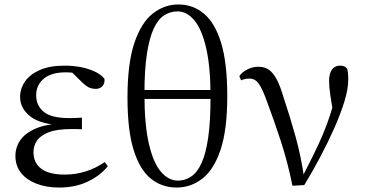

<svg xmlns="http://www.w3.org/2000/svg" viewBox="-20 -825 1633 860"><path d="M245 15Q187 15 142.5 -2.5Q98 -20 73.5 -51.5Q49 -83 49 -127Q49 -165 71 -197Q93 -229 140.5 -249.5Q188 -270 266 -272V-263Q163 -267 116.5 -303Q70 -339 70 -391Q70 -428 92 -460Q114 -492 158.5 -511.5Q203 -531 270 -531Q306 -531 340.5 -524.5Q375 -518 403.5 -505Q432 -492 448 -472Q450 -451 438.5 -439Q427 -427 410 -427Q393 -427 380 -432.5Q367 -438 347 -457L290 -513L346 -511L355 -492Q329 -496 311.5 -498.5Q294 -501 275 -501Q210 -501 176 -472.5Q142 -444 142 -398Q142 -352 176 -324Q210 -296 291 -296Q303 -296 316 -296.5Q329 -297 347 -298V-246Q328 -247 318.5 -247Q309 -247 301 -247Q235 -247 198 -232.5Q161 -218 145.5 -195Q130 -172 130 -143Q130 -96 164.5 -69.5Q199 -43 270 -43Q320 -43 365 -57.5Q410 -72 449 -99L463 -81Q430 -39 374 -12Q318 15 245 15Z M771 15Q705 15 655.5 -25Q606 -65 578.5 -153.5Q551 -242 551 -388Q551 -540 581.5 -631.5Q612 -723 664 -764Q716 -805 779 -805Q845 -805 894.5 -763Q944 -721 971 -631Q998 -541 998 -395Q998 -244 968 -154.5Q938 -65 886.5 -25Q835 15 771 15ZM777 -16Q809 -16 836 -34Q863 -52 882.5 -94Q902 -136 912.5 -208.5Q923 -281 923 -391Q923 -525 903.5 -609.5Q884 -694 850.5 -734Q817 -774 775 -774Q743 -774 715.5 -756.5Q688 -739 668.5 -697Q649 -655 638 -583.5Q627 -512 627 -405Q627 -266 647 -180.5Q667 -95 701 -55.5Q735 -16 777 -16ZM578 -382V-422H974V-382Z M1290 7Q1268 -101 1237.5 -194Q1207 -287 1177 -367Q1155 -429 1138.5 -451Q1122 -473 1098 -473Q1076 -473 1060 -465L1052 -484Q1066 -504 1089.5 -515Q1113 -526 1137 -526Q1165 -526 1184.5 -512.5Q1204 -499 1220 -468.5Q1236 -438 1251 -386Q1278 -306 1304 -212.5Q1330 -119 1343 -22H1329L1335 -34Q1362 -87 1384.5 -132.5Q1407 -178 1426 -222.5Q1445 -267 1460.5 -316Q1476 -365 1490 -424L1477 -295Q1466 -356 1460 -396Q1454 -436 1454 -462Q1454 -496 1467 -513.5Q1480 -531 1503 -531Q1515 -531 1522.5 -527.5Q1530 -524 1535 -517Q1538 -505 1539 -494.5Q1540 -484 1540 -470Q1540 -427 1523 -371.5Q1506 -316 1478 -252.5Q1450 -189 1415 -123Q1380 -57 1343 4Z"/></svg>

Font: Noto Serif SC
Style: Regular
Weight: 400
Designer: Ryoko NISHIZUKA 西塚涼子 (kana & ideographs); Frank Grießhammer (Latin, Greek & Cyrillic); Wenlong ZHANG 张文龙 (bopomofo); San
Foundry: Adobe
Version: Version 2.002-H1;hotconv 1.1.0;makeotfexe 2.6.0